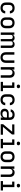

<svg xmlns="http://www.w3.org/2000/svg" viewBox="3436 -4254 829 7740"><g transform="rotate(90 3850.0 -384.5)"><path d="M304 10C434 10 518 -64 522 -182H424C420 -116 375 -78 304 -78C228 -78 180 -122 180 -202V-349C180 -428 228 -473 304 -473C375 -473 420 -434 424 -368H522C518 -486 434 -560 304 -560C169 -560 81 -480 81 -349V-202C81 -70 169 10 304 10Z M900 8C1035 8 1119 -73 1119 -203V-348C1119 -477 1035 -558 900 -558C765 -558 681 -477 681 -347V-203C681 -73 765 8 900 8ZM900 -79C825 -79 780 -122 780 -203V-347C780 -428 825 -471 900 -471C975 -471 1020 -428 1020 -347V-203C1020 -122 975 -79 900 -79Z M1769 -560C1705 -560 1654 -529 1641 -482H1636C1617 -529 1575 -560 1512 -560C1448 -560 1399 -529 1387 -482H1381V-550H1288V0H1387V-417C1387 -460 1422 -485 1471 -485C1522 -485 1556 -460 1556 -417V0H1646V-417C1646 -460 1682 -485 1733 -485C1783 -485 1815 -460 1815 -417V0H1914V-418C1914 -502 1861 -560 1769 -560Z M2299 10C2429 10 2514 -71 2514 -202V-550H2415V-202C2415 -122 2371 -77 2299 -77C2228 -77 2185 -122 2185 -202V-550H2086V-202C2086 -72 2169 10 2299 10Z M2934 -560C2850 -560 2797 -518 2787 -445H2786V-550H2688V0H2787V-349C2787 -429 2831 -474 2903 -474C2972 -474 3015 -432 3015 -357V0H3114V-368C3114 -486 3043 -560 2934 -560Z M3463 -647C3509 -647 3537 -672 3537 -712C3537 -754 3509 -779 3463 -779C3417 -779 3389 -754 3389 -712C3389 -672 3417 -647 3463 -647ZM3658 0V-90H3524V-550H3301V-460H3425V-90H3280V0Z M4004 10C4134 10 4218 -64 4222 -182H4124C4120 -116 4075 -78 4004 -78C3928 -78 3880 -122 3880 -202V-349C3880 -428 3928 -473 4004 -473C4075 -473 4120 -434 4124 -368H4222C4218 -486 4134 -560 4004 -560C3869 -560 3781 -480 3781 -349V-202C3781 -70 3869 10 4004 10Z M4605 -560C4486 -560 4399 -496 4390 -401H4487C4496 -445 4542 -475 4604 -475C4674 -475 4715 -438 4715 -374V-322H4555C4436 -322 4363 -259 4363 -155C4363 -53 4433 10 4549 10C4643 10 4707 -32 4717 -102V0H4814V-377C4814 -490 4733 -560 4605 -560ZM4576 -67C4504 -67 4462 -102 4462 -162C4462 -217 4498 -251 4557 -251H4715V-176C4715 -112 4657 -67 4576 -67Z M5413 0V-89H5094L5402 -454V-550H4995V-461H5290L4987 -96V0Z M5763 -647C5809 -647 5837 -672 5837 -712C5837 -754 5809 -779 5763 -779C5717 -779 5689 -754 5689 -712C5689 -672 5717 -647 5763 -647ZM5958 0V-90H5824V-550H5601V-460H5725V-90H5580V0Z M6300 8C6435 8 6519 -73 6519 -203V-348C6519 -477 6435 -558 6300 -558C6165 -558 6081 -477 6081 -347V-203C6081 -73 6165 8 6300 8ZM6300 -79C6225 -79 6180 -122 6180 -203V-347C6180 -428 6225 -471 6300 -471C6375 -471 6420 -428 6420 -347V-203C6420 -122 6375 -79 6300 -79Z M6934 -560C6850 -560 6797 -518 6787 -445H6786V-550H6688V0H6787V-349C6787 -429 6831 -474 6903 -474C6972 -474 7015 -432 7015 -357V0H7114V-368C7114 -486 7043 -560 6934 -560Z M7463 -647C7509 -647 7537 -672 7537 -712C7537 -754 7509 -779 7463 -779C7417 -779 7389 -754 7389 -712C7389 -672 7417 -647 7463 -647ZM7658 0V-90H7524V-550H7301V-460H7425V-90H7280V0Z"/></g></svg>

Font: Tekne LDO Medium
Style: Regular
Weight: 500
Monospace: yes
Designer: Alessio Laiso, Mario Rullo, Paolo Rosset
Foundry: Alessio Laiso
Version: Version 1.000;hotconv 1.0.109;makeotfexe 2.5.65596